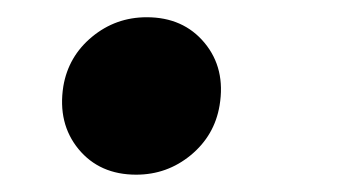

<svg xmlns="http://www.w3.org/2000/svg" viewBox="-20 -194 395 225"><path d="M139.6 10.7Q96.7 10.7 72 -19.3Q47.4 -49.3 54.2 -92.8Q60.1 -127.9 87.9 -150.9Q115.7 -173.8 151.9 -173.8Q194.8 -173.8 219.7 -143.8Q244.6 -113.8 237.3 -70.3Q231.4 -35.2 203.6 -12.2Q175.8 10.7 139.6 10.7Z"/></svg>

Font: Inter Extra Bold
Style: Italic
Weight: 800
Italic angle: -9.39999°
Designer: Rasmus Andersson
Foundry: rsms
Version: Version 4.000;git-3c8e0fc